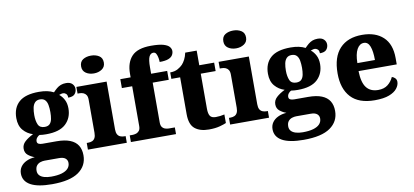

<svg xmlns="http://www.w3.org/2000/svg" viewBox="-93 -1077 3481 1614"><g transform="rotate(-10 1648.0 -270.0)"><path d="M237 234Q115 234 54 200Q-7 166 -7 101Q-7 68 10.5 43Q28 18 59.5 3Q91 -12 132 -15Q103 -25 77.5 -45Q52 -65 52 -101Q52 -135 78.5 -160Q105 -185 151 -208Q102 -223 69 -261.5Q36 -300 36 -365Q36 -453 90.5 -501.5Q145 -550 261 -550Q300 -550 330.5 -543.5Q361 -537 386 -524Q402 -541 418 -554.5Q434 -568 453.5 -575.5Q473 -583 499 -583Q533 -583 551 -565Q569 -547 569 -522Q569 -497 553 -478Q537 -459 496 -459Q496 -483 484 -493Q472 -503 460 -503Q449 -503 440.5 -500Q432 -497 425 -495Q450 -475 466 -444Q482 -413 482 -370Q482 -289 428.5 -238.5Q375 -188 261 -188Q250 -188 231 -189Q212 -190 204 -192Q192 -188 181 -174Q170 -160 170 -144Q170 -128 182.5 -121.5Q195 -115 216 -115H335Q405 -115 450 -97Q495 -79 516.5 -44.5Q538 -10 538 40Q538 130 464 182Q390 234 237 234ZM240 170Q294 170 330 159.5Q366 149 384.5 129Q403 109 403 81Q403 57 385.5 42.5Q368 28 331 28H208Q191 28 172 34Q153 40 140 56Q127 72 127 101Q127 124 141 139.5Q155 155 181 162.5Q207 170 240 170ZM259 -251Q288 -251 302.5 -266Q317 -281 322 -307Q327 -333 327 -365Q327 -399 322 -426.5Q317 -454 302 -470Q287 -486 258 -486Q231 -486 215.5 -469.5Q200 -453 194.5 -425.5Q189 -398 189 -364Q189 -316 203 -283.5Q217 -251 259 -251Z M583 0V-57H595Q615 -57 630 -63.5Q645 -70 653.5 -86Q662 -102 662 -130V-412Q662 -438 653 -452Q644 -466 629 -472.5Q614 -479 595 -479H579V-536H837V-128Q837 -101 845.5 -85.5Q854 -70 869.5 -63.5Q885 -57 903 -57H915V0ZM745 -622Q704 -622 676 -641.5Q648 -661 648 -698Q648 -738 676 -756Q704 -774 745 -774Q784 -774 813 -756Q842 -738 842 -698Q842 -661 813 -641.5Q784 -622 745 -622Z M950 0V-57H976Q987 -57 1003 -61.5Q1019 -66 1030.5 -79.5Q1042 -93 1042 -120V-460H954V-536H1042V-567Q1042 -662 1091.5 -715Q1141 -768 1256 -768Q1326 -768 1362.5 -757Q1399 -746 1412.5 -729Q1426 -712 1426 -694Q1426 -675 1415.5 -658Q1405 -641 1379 -631Q1353 -621 1305 -621Q1305 -636 1301.5 -656Q1298 -676 1290 -691.5Q1282 -707 1265 -707Q1242 -707 1229.5 -681.5Q1217 -656 1217 -589V-536H1354V-460H1217V-120Q1217 -93 1228 -79.5Q1239 -66 1255 -61.5Q1271 -57 1284 -57H1335V0Z M1615 10Q1539 10 1495.5 -25.5Q1452 -61 1452 -149V-464H1377V-519Q1416 -519 1442.5 -534Q1469 -549 1484 -565Q1498 -580 1510.5 -604Q1523 -628 1530 -661H1628V-536H1755V-464H1628V-165Q1628 -123 1641 -103Q1654 -83 1690 -83Q1709 -83 1728.5 -85.5Q1748 -88 1764 -92V-19Q1747 -11 1708.5 -0.5Q1670 10 1615 10Z M1797 0V-57H1809Q1829 -57 1844 -63.5Q1859 -70 1867.5 -86Q1876 -102 1876 -130V-412Q1876 -438 1867 -452Q1858 -466 1843 -472.5Q1828 -479 1809 -479H1793V-536H2051V-128Q2051 -101 2059.5 -85.5Q2068 -70 2083.5 -63.5Q2099 -57 2117 -57H2129V0ZM1959 -622Q1918 -622 1890 -641.5Q1862 -661 1862 -698Q1862 -738 1890 -756Q1918 -774 1959 -774Q1998 -774 2027 -756Q2056 -738 2056 -698Q2056 -661 2027 -641.5Q1998 -622 1959 -622Z M2385 234Q2263 234 2202 200Q2141 166 2141 101Q2141 68 2158.5 43Q2176 18 2207.5 3Q2239 -12 2280 -15Q2251 -25 2225.5 -45Q2200 -65 2200 -101Q2200 -135 2226.5 -160Q2253 -185 2299 -208Q2250 -223 2217 -261.5Q2184 -300 2184 -365Q2184 -453 2238.5 -501.5Q2293 -550 2409 -550Q2448 -550 2478.5 -543.5Q2509 -537 2534 -524Q2550 -541 2566 -554.5Q2582 -568 2601.5 -575.5Q2621 -583 2647 -583Q2681 -583 2699 -565Q2717 -547 2717 -522Q2717 -497 2701 -478Q2685 -459 2644 -459Q2644 -483 2632 -493Q2620 -503 2608 -503Q2597 -503 2588.5 -500Q2580 -497 2573 -495Q2598 -475 2614 -444Q2630 -413 2630 -370Q2630 -289 2576.5 -238.5Q2523 -188 2409 -188Q2398 -188 2379 -189Q2360 -190 2352 -192Q2340 -188 2329 -174Q2318 -160 2318 -144Q2318 -128 2330.5 -121.5Q2343 -115 2364 -115H2483Q2553 -115 2598 -97Q2643 -79 2664.5 -44.5Q2686 -10 2686 40Q2686 130 2612 182Q2538 234 2385 234ZM2388 170Q2442 170 2478 159.5Q2514 149 2532.5 129Q2551 109 2551 81Q2551 57 2533.5 42.5Q2516 28 2479 28H2356Q2339 28 2320 34Q2301 40 2288 56Q2275 72 2275 101Q2275 124 2289 139.5Q2303 155 2329 162.5Q2355 170 2388 170ZM2407 -251Q2436 -251 2450.5 -266Q2465 -281 2470 -307Q2475 -333 2475 -365Q2475 -399 2470 -426.5Q2465 -454 2450 -470Q2435 -486 2406 -486Q2379 -486 2363.5 -469.5Q2348 -453 2342.5 -425.5Q2337 -398 2337 -364Q2337 -316 2351 -283.5Q2365 -251 2407 -251Z M3031 10Q2895 10 2828 -62.5Q2761 -135 2761 -266Q2761 -406 2828.5 -478Q2896 -550 3019 -550Q3133 -550 3198.5 -489Q3264 -428 3264 -309V-255H2938Q2940 -158 2974 -114Q3008 -70 3074 -70Q3125 -70 3156.5 -95Q3188 -120 3205 -158Q3221 -153 3232.5 -141Q3244 -129 3244 -110Q3244 -82 3222.5 -54Q3201 -26 3154.5 -8Q3108 10 3031 10ZM3090 -323Q3090 -398 3074 -439.5Q3058 -481 3023 -481Q2986 -481 2963.5 -440.5Q2941 -400 2940 -323Z"/></g></svg>

Font: Noto Serif Ethiopic ExtraBold
Style: Regular
Weight: 800
Version: Version 2.102